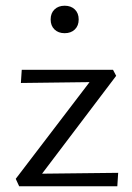

<svg xmlns="http://www.w3.org/2000/svg" viewBox="-20 -651 463 671"><path d="M393 -47 390 0H47L35 -26L293 -364L53 -361L56 -407H375L386 -386L127 -44ZM157 -583Q157 -605 170.5 -618Q184 -631 206 -631Q228 -631 241.5 -618Q255 -605 255 -583Q255 -561 241.5 -548Q228 -535 206 -535Q184 -535 170.5 -548Q157 -561 157 -583Z"/></svg>

Font: Ysabeau
Style: Regular
Weight: 400
Designer: Christian Thalmann (Catharsis Fonts)
Version: Version 0.003